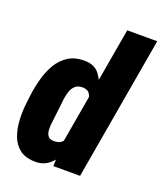

<svg xmlns="http://www.w3.org/2000/svg" viewBox="-140 -841 797 942"><g transform="rotate(20 258.5 -370.0)"><path d="M252.9 -130.4 360.4 -750H517.1L387.2 0H247.6ZM17.1 -238.3 22.9 -287.6Q28.3 -331.1 40.5 -376.2Q52.7 -421.4 75 -458.7Q97.2 -496.1 133.5 -518.3Q169.9 -540.5 223.1 -538.1Q267.1 -536.1 291.3 -507.1Q315.4 -478 325.7 -436.3Q335.9 -394.5 337.9 -351.6Q339.8 -308.6 338.9 -278.3L334 -244.1Q328.6 -210.9 316.2 -167Q303.7 -123 282 -82Q260.3 -41 228.8 -14.6Q197.3 11.7 153.8 10.3Q102.5 9.3 73.2 -14.4Q43.9 -38.1 30.5 -75.4Q17.1 -112.8 14.9 -155.8Q12.7 -198.7 17.1 -238.3ZM178.7 -287.6 172.9 -237.8Q171.9 -224.1 168.9 -204.3Q166 -184.6 166.3 -164.6Q166.5 -144.5 174.8 -130.9Q183.1 -117.2 205.1 -116.2Q235.8 -114.7 252.4 -133.3Q269 -151.9 275.6 -179Q282.2 -206.1 283.7 -230.5L291.5 -290.5Q293 -305.2 296.1 -325.2Q299.3 -345.2 297.9 -364.7Q296.4 -384.3 286.9 -397.5Q277.3 -410.6 253.9 -412.1Q229.5 -413.1 214.8 -401.1Q200.2 -389.2 193.1 -369.4Q186 -349.6 183.1 -327.9Q180.2 -306.2 178.7 -287.6Z"/></g></svg>

Font: Roboto Condensed Black
Style: Italic
Weight: 900
Italic angle: -12°
Designer: Christian Robertson
Foundry: Google
Version: Version 3.008; 2023